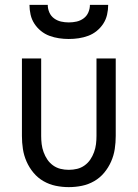

<svg xmlns="http://www.w3.org/2000/svg" viewBox="-20 -760 565 788"><path d="M262 8Q235 8 208.5 2.5Q182 -3 158.5 -16.5Q135 -30 117.5 -51Q100 -72 89 -97Q78 -122 74 -148.5Q70 -175 70 -202V-520H149V-202Q149 -185 151 -168.5Q153 -152 159 -135.5Q165 -119 174.5 -105Q184 -91 198 -81Q212 -71 228.5 -67Q245 -63 262 -63Q280 -63 296.5 -67Q313 -71 327 -81Q341 -91 350.5 -105Q360 -119 366 -135.5Q372 -152 374 -168.5Q376 -185 376 -202V-520H455V-202Q455 -175 451 -148.5Q447 -122 436 -97Q425 -72 407.5 -51Q390 -30 366.5 -16.5Q343 -3 316.5 2.5Q290 8 262 8ZM262 -600Q242 -600 222 -603Q202 -606 183 -613Q164 -620 148 -633Q132 -646 121 -663Q110 -680 105.5 -700Q101 -720 101 -740H176Q176 -724 182.5 -709Q189 -694 202 -684.5Q215 -675 230.5 -671.5Q246 -668 262 -668Q279 -668 294.5 -671.5Q310 -675 323 -684.5Q336 -694 342.5 -709Q349 -724 349 -740H424Q424 -720 419.5 -700Q415 -680 404 -663Q393 -646 377 -633Q361 -620 342 -613Q323 -606 303 -603Q283 -600 262 -600Z"/></svg>

Font: Iosevka Pride
Style: Regular
Weight: 400
Monospace: yes
Designer: Belleve Invis
Foundry: Belleve Invis
Version: Version 30.3.1; ttfautohint (v1.8.4)